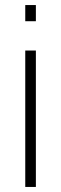

<svg xmlns="http://www.w3.org/2000/svg" viewBox="-20 -740 242 760"><path d="M80 -656V-720H122V-656ZM80 0V-540H122V0Z"/></svg>

Font: Vela Sans ExtLt
Style: Regular
Weight: 200
Designer: Principal design: Mikhail Sharanda - project Manrope.
Design modification: Ravid Balaliev
Foundry: Mikhail Sharanda
Version: Version 1.001